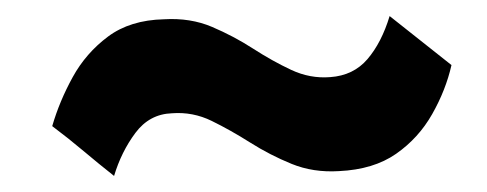

<svg xmlns="http://www.w3.org/2000/svg" viewBox="-20 -445 606 239"><path d="M542 -364 465 -425Q455 -392 437.5 -371.5Q420 -351 391 -349Q366 -347 342.5 -358Q319 -369 295 -384.5Q271 -400 244 -411.5Q217 -423 184 -421Q142 -420 114.5 -399.5Q87 -379 70.5 -349Q54 -319 45 -288Q65 -273 84 -257Q103 -241 122 -226Q131 -256 148.5 -279.5Q166 -303 194 -304Q220 -306 243.5 -294.5Q267 -283 291.5 -267.5Q316 -252 343 -241Q370 -230 402 -232Q445 -234 473 -253.5Q501 -273 518 -303Q535 -333 542 -364Z"/></svg>

Font: Repo Bold
Style: Bold
Weight: 700
Designer: Stefan Peev
Foundry: Context Ltd
Version: Version 1.502